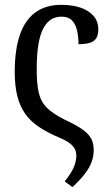

<svg xmlns="http://www.w3.org/2000/svg" viewBox="-20 -566 455 795"><path d="M41 -268Q41 -360 62.5 -422Q84 -484 127 -515Q170 -546 234 -546Q279 -546 313 -534.5Q347 -523 367 -500.5Q387 -478 387 -444Q387 -421 378.5 -407.5Q370 -394 351.5 -388.5Q333 -383 305 -383Q305 -414 299 -440Q293 -466 278 -481.5Q263 -497 235 -497Q211 -497 192.5 -486Q174 -475 160 -449.5Q146 -424 139 -382Q132 -340 132 -278Q132 -219 140.5 -182Q149 -145 174 -120Q199 -95 247 -71Q288 -52 315 -34.5Q342 -17 355 3.5Q368 24 368 55Q368 80 359.5 104Q351 128 331.5 153.5Q312 179 280 209L248 185Q278 147 287 123Q296 99 296 79Q296 60 288 47.5Q280 35 265 24.5Q250 14 226 4Q176 -17 140.5 -41Q105 -65 83.5 -96Q62 -127 51.5 -169Q41 -211 41 -268Z"/></svg>

Font: Noto Serif Condensed
Style: Regular
Weight: 400
Width: 3
Designer: Monotype Design Team
Foundry: Monotype Imaging Inc.
Version: Version 2.015